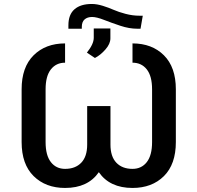

<svg xmlns="http://www.w3.org/2000/svg" viewBox="-20 -928 985 958"><path d="M304.7 -711.4V-615.2Q260.3 -615.2 233.9 -581.8Q207.5 -548.3 207.5 -482.4V-219.2Q207.5 -152.8 233.9 -119.1Q260.3 -85.4 304.7 -85.4Q356 -85.4 385.5 -116.2Q415 -147 415 -206.5V-398.9H531.2V-206.5Q531.2 -147 560.5 -116.2Q589.8 -85.4 641.1 -85.4Q686 -85.4 712.4 -119.1Q738.8 -152.8 738.8 -219.2V-482.4Q738.8 -548.3 712.4 -581.8Q686 -615.2 641.1 -615.2V-711.4Q738.3 -711.4 797.9 -652.1Q857.4 -592.8 857.4 -482.4V-219.2Q857.4 -108.4 797.9 -49.3Q738.3 9.8 641.1 9.8Q527.8 9.8 473.1 -68.8Q418.5 9.8 304.7 9.8Q208 9.8 147.9 -49.3Q87.9 -108.4 87.9 -219.2V-482.4Q87.9 -592.8 147.7 -652.1Q207.5 -711.4 304.7 -711.4ZM676.3 -849.6H692.4L681.2 -784.7H664.1Q625 -784.7 580.8 -799.3Q536.6 -814 499.3 -828.6Q461.9 -843.3 439.5 -843.3Q416 -843.3 402.1 -831.1Q388.2 -818.8 388.2 -793.5V-784.7H321.3V-801.8Q321.3 -855.5 351.8 -881.8Q382.3 -908.2 438 -908.2Q463.4 -908.2 493.2 -898.9Q522.9 -889.6 547.1 -878.9Q571.3 -868.2 606.4 -858.9Q641.6 -849.6 676.3 -849.6ZM453.6 -638.7 413.6 -665.5Q447.8 -708 447.8 -739.3V-786.1H530.8V-736.3Q530.8 -709.5 506.3 -681.4Q481.9 -653.3 453.6 -638.7Z"/></svg>

Font: Karasuma Gothic
Style: Regular
Weight: 500
Designer: Rasmus Andersson / Ryoko Nishizuka
Foundry: Genbu
Version: Version 1.00